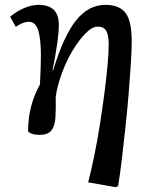

<svg xmlns="http://www.w3.org/2000/svg" viewBox="-20 -543 593 793"><path d="M457 230 344 210Q356 165 368.5 104.5Q381 44 391.5 -22Q402 -88 410.5 -152.5Q419 -217 424 -271Q429 -325 429 -361Q429 -399 418.5 -416Q408 -433 384 -433Q361 -433 334 -406Q307 -379 281 -336Q255 -293 236 -242Q217 -191 210 -143Q211 -93 209 -58Q207 -23 192.5 -4.5Q178 14 143 14Q126 14 112.5 9.5Q99 5 96 -1Q96 -107 145 -194Q147 -233 148 -263.5Q149 -294 149 -321Q148 -390 136.5 -421.5Q125 -453 99 -453Q75 -453 45 -432L22 -474Q48 -496 79.5 -509.5Q111 -523 139 -523Q180 -523 201.5 -503Q223 -483 223 -439Q223 -383 197 -252L199 -251Q242 -393 293.5 -458Q345 -523 416 -523Q473 -523 498.5 -489.5Q524 -456 524 -373Q524 -337 520.5 -281Q517 -225 511.5 -158Q506 -91 498.5 -21Q491 49 483.5 112.5Q476 176 468 225Z"/></svg>

Font: Literata 12pt Medium
Style: Italic
Weight: 500
Italic angle: -2°
Designer: Latin by Veronika Burian and Jose Scaglione. Greek by Irene Vlachou. Cyrillic by Vera Evstafieva
Foundry: TypeTogether
Version: Version 3.002